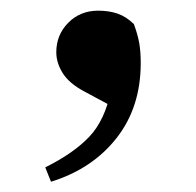

<svg xmlns="http://www.w3.org/2000/svg" viewBox="-20 -163 375 367"><path d="M77.5 184.4 66.5 156.9Q120.9 129.9 150.9 98.1Q180.9 66.3 192.3 9.1L204.8 46L140.9 11.7Q112.2 -3.6 99.9 -23.2Q87.6 -42.8 87.6 -63.2Q87.6 -96.3 110.4 -119.4Q133.1 -142.6 167.8 -142.6Q188.1 -142.6 204.4 -137.1Q220.8 -131.6 235.9 -117Q243.1 -97.4 246.1 -81Q249 -64.7 249 -42.5Q249 42 202.8 100.9Q156.5 159.8 77.5 184.4Z"/></svg>

Font: Noto Serif HK ExtraLight
Style: Regular
Weight: 200
Designer: Ryoko NISHIZUKA 西塚涼子 (kana & ideographs); Frank Grießhammer (Latin, Greek & Cyrillic); Wenlong ZHANG 张文龙 (bopomofo); San
Foundry: Adobe
Version: Version 2.002-H1;hotconv 1.1.0;makeotfexe 2.6.0